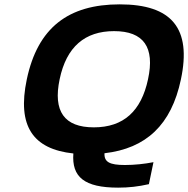

<svg xmlns="http://www.w3.org/2000/svg" viewBox="-20 -699 864 882"><path d="M504 -556C640 -556 692 -482 660 -335C629 -189 548 -114 411 -114C275 -114 223 -188 254 -335C285 -484 370 -556 504 -556ZM103 -334C58 -120 131 -14 317 6C309 114 367 163 523 163C572 163 615 158 664 147L685 46C645 54 597 59 554 59C483 59 458 45 460 5C651 -17 767 -125 811 -334C861 -569 769 -679 530 -679C294 -679 153 -572 103 -334Z"/></svg>

Font: LT Wave Bold
Style: Italic
Weight: 700
Designer: Daniel Lyons
Version: Version 2.5 (Glyphs App)